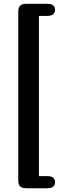

<svg xmlns="http://www.w3.org/2000/svg" viewBox="-20 -770 333 1012"><path d="M76.2 176.8V-706.1Q76.2 -730 86.2 -740Q96.2 -750 119.1 -750H228Q270 -750 270 -718Q270 -686 227.1 -686H185.1V158.2H229Q270 158.2 270 190.2Q270 222.2 228 222.2H118.2Q103 222.2 94 218Q85 213.9 81.5 206.5Q78.1 199.2 77.1 192.9Q76.2 186.5 76.2 176.8Z"/></svg>

Font: CMU Sans Serif Demi Condensed
Style: DemiCondensed
Weight: 600
Width: 3
Version: Version 0.7.0